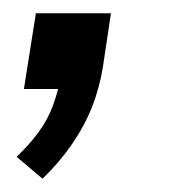

<svg xmlns="http://www.w3.org/2000/svg" viewBox="-20 -134 263 289"><path d="M44 135 5 102Q24 84 38 65Q52 46 60 24Q68 2 72 -21L88 0H16L34 -114H147L135 -34Q130 -2 118.5 27Q107 56 88 83.5Q69 111 44 135Z"/></svg>

Font: Nunito Sans 10pt Condensed SemiBold
Style: Italic
Weight: 600
Width: 3
Italic angle: -9°
Designer: Vernon Adams
Foundry: Vernon Adams
Version: Version 3.101;gftools[0.9.27]